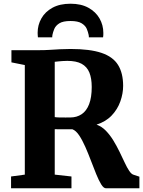

<svg xmlns="http://www.w3.org/2000/svg" viewBox="-20 -1013 770 1033"><path d="M39.5 0V-63.5L113.5 -73.5V-663L41.5 -677.5V-743H190Q222 -743 248.8 -744.8Q275.5 -746.5 302 -748Q328.5 -749.5 359.5 -749.5Q464 -749.5 526 -728.5Q588 -707.5 615.2 -663.5Q642.5 -619.5 642.5 -551Q642.5 -510 627.5 -467.5Q612.5 -425 581 -391.8Q549.5 -358.5 499.5 -342.5Q527.5 -332.5 549.8 -309.5Q572 -286.5 590 -257Q608 -227.5 623.2 -196.2Q638.5 -165 651 -138Q663.5 -111 675.5 -93.2Q687.5 -75.5 699.5 -72.5L730 -62.5V0H550Q537.5 0 524.5 -21Q511.5 -42 497.8 -75.8Q484 -109.5 469.5 -148Q455 -186.5 439 -222.8Q423 -259 405.8 -284.8Q388.5 -310.5 369.5 -317.5Q360 -317.5 347 -317.5Q334 -317.5 320.5 -317.5Q307 -317.5 295 -317.5Q283 -317.5 274.5 -318V-73.5L364.5 -63.5V0ZM358 -381Q393 -381 419.2 -398.5Q445.5 -416 459.5 -452.5Q473.5 -489 473.5 -545Q473.5 -591.5 460.8 -622.8Q448 -654 419.2 -669.8Q390.5 -685.5 342 -685.5Q328 -685.5 315.5 -684.5Q303 -683.5 292.8 -682.5Q282.5 -681.5 274.5 -680.5V-383Q283 -381.5 299.8 -381Q316.5 -380.5 333.2 -380.8Q350 -381 358 -381ZM359.5 -993Q416.5 -993 455.8 -971.2Q495 -949.5 515.5 -913.8Q536 -878 536 -836Q536 -829.5 535.8 -823.5Q535.5 -817.5 534.5 -812H458Q458 -814 458 -817.8Q458 -821.5 457 -825Q454 -840.5 446.8 -857.8Q439.5 -875 419.5 -887.5Q399.5 -900 359.5 -900Q319 -900 299.2 -887.5Q279.5 -875 272.2 -857.5Q265 -840 262 -825Q261.5 -821.5 261.2 -817.8Q261 -814 261 -812H184Q183.5 -817.5 183 -823.8Q182.5 -830 182.5 -836.5Q182.5 -878.5 202.8 -914.2Q223 -950 262.5 -971.5Q302 -993 359.5 -993Z"/></svg>

Font: Merriweather ExtraBold
Style: Regular
Weight: 800
Version: Version 2.100